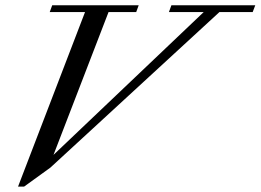

<svg xmlns="http://www.w3.org/2000/svg" viewBox="-20 -683 980 722"><path d="M47.9 18.6 299.8 -637.7H167L176.3 -663.1H501.5L492.2 -637.7H388.2L181.2 -100.6L746.1 -637.7H615.2L624.5 -663.1H939.9L930.2 -637.7H805.2L169.4 -52.7L70.8 18.6Z"/></svg>

Font: Elstob
Style: Italic
Weight: 400
Italic angle: -20°
Designer: Peter S. Baker
Version: Version 1.015